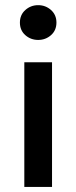

<svg xmlns="http://www.w3.org/2000/svg" viewBox="-20 -742 303 762"><path d="M76.5 0V-495H186.5V0ZM131.5 -583.5Q102 -583.5 80.5 -602.5Q59 -621.5 59 -652.5Q59 -683 80.5 -702.2Q102 -721.5 131.5 -721.5Q161 -721.5 182.5 -702.2Q204 -683 204 -652.5Q204 -621.5 182.5 -602.5Q161 -583.5 131.5 -583.5Z"/></svg>

Font: Geologica Thin Cursive
Style: Regular
Weight: 400
Version: Version 1.010;gftools[0.9.28]